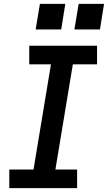

<svg xmlns="http://www.w3.org/2000/svg" viewBox="-20 -971 557 991"><path d="M28 0V-96H153L243 -639H131V-735H481V-639H356L266 -96H378V0ZM496 -819H364L386 -951H517ZM296 -819H164L186 -951H317Z"/></svg>

Font: Iosevka SS04 Oblique
Style: Bold
Weight: 700
Italic angle: -9°
Monospace: yes
Designer: Belleve Invis
Foundry: Belleve Invis
Version: Version 19.0.0; ttfautohint (v1.8.4)